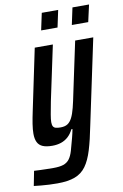

<svg xmlns="http://www.w3.org/2000/svg" viewBox="-130 -736 637 992"><g transform="rotate(-10 188.0 -240.0)"><path d="M89 201Q68 201 46 200Q24 199 3.5 197Q-17 195 -34 193L-19 116Q-5 117 12 117.5Q29 118 47.5 118.5Q66 119 82 119Q115 119 134.5 112.5Q154 106 166 90.5Q178 75 186 48Q194 21 204 -18Q207 -29 209.5 -40.5Q212 -52 214 -62H208Q197 -39 180.5 -24Q164 -9 143 -2Q122 5 97 5Q66 5 47 -3Q28 -11 19.5 -28.5Q11 -46 11 -73Q11 -95 15.5 -124Q20 -153 28 -190L95 -510H190L129 -223Q121 -182 116.5 -156Q112 -130 112 -116Q112 -101 116.5 -93.5Q121 -86 130.5 -83.5Q140 -81 155 -81Q178 -81 192 -90Q206 -99 216 -118.5Q226 -138 234 -169.5Q242 -201 251 -246L307 -510H402L308 -66Q293 10 277.5 61Q262 112 239.5 143Q217 174 181 187.5Q145 201 89 201ZM304 -592 323 -681H410L390 -592ZM143 -592 162 -681H248L229 -592Z"/></g></svg>

Font: Saira ExtraCondensed SemiBold
Style: Italic
Weight: 600
Width: 2
Italic angle: -12°
Designer: Hector Gatti with collaboration of the Omnibus-Type team
Foundry: Omnibus-Type
Version: Version 1.101